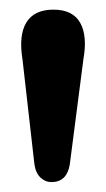

<svg xmlns="http://www.w3.org/2000/svg" viewBox="-20 -802 214 388"><path d="M84 -434Q71.5 -434 61.8 -443.2Q52 -452.5 49.5 -470.5L25.5 -681.5Q17.5 -730.5 33.2 -756.5Q49 -782.5 88 -782.5Q127 -782.5 142 -756Q157 -729.5 148.5 -682L121 -469.5Q115 -434 84 -434Z"/></svg>

Font: Fraunces 72pt SuperSoft SemiBold
Style: Regular
Weight: 600
Version: Version 1.000;[b76b70a41]